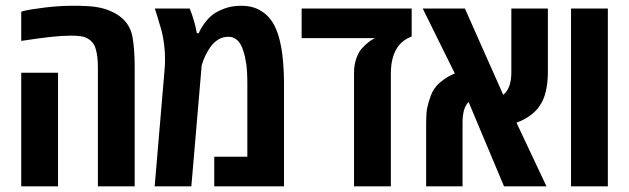

<svg xmlns="http://www.w3.org/2000/svg" viewBox="-20 -660 2228 680"><path d="M326.7 0V-420.9Q326.7 -460.4 319.3 -485.8Q312 -511.2 292 -522.5Q281.7 -529.3 267.1 -531.5Q252.4 -533.7 231.9 -533.7Q200.2 -533.7 161.4 -529.5Q122.6 -525.4 55.2 -515.1V-618.7Q69.3 -623 90.3 -626.5Q111.3 -629.9 138.7 -633.3Q170.4 -637.2 195.1 -638.4Q219.7 -639.6 241.2 -639.6Q292 -639.6 320.3 -635.3Q348.6 -630.9 370.6 -621.1Q393.6 -611.3 408.2 -599.1Q441.4 -572.3 449.2 -529.3Q457 -486.3 457 -420.4V0ZM55.2 0V-402.3H185.5V0Z M527.8 0 562.5 -408.7Q563.5 -417 564 -429Q564.5 -440.9 564.5 -452.6Q564.5 -476.6 561.5 -500Q558.6 -523.4 553.7 -545.4Q549.8 -561 545.4 -574.2Q541.5 -588.4 537.1 -602.3Q532.7 -616.2 528.3 -629.9H651.9Q669.4 -585.9 677.2 -542.5H684.1Q689.5 -557.1 702.9 -575.7Q716.3 -594.2 730.5 -606Q746.1 -618.7 773.4 -629.2Q800.8 -639.6 834 -639.6Q868.2 -639.6 892.1 -628.2Q916 -616.7 931.2 -599.6Q947.3 -582 958.3 -555.7Q969.2 -529.3 974.6 -499Q980.5 -470.7 983.2 -434.8Q985.8 -398.9 985.8 -365.2V0H738.8V-105H856V-364.7Q856 -406.7 852.1 -434.1Q848.1 -461.4 841.3 -481.4Q833 -506.8 819.6 -518.3Q806.2 -529.8 790 -529.8Q768.6 -529.8 752.7 -519.8Q736.8 -509.8 725.6 -494.1Q704.6 -464.4 694.3 -428.7L657.7 0Z M1233.9 0V-403.8Q1233.9 -428.7 1241.5 -451.4Q1249 -474.1 1259.8 -486.3Q1282.7 -512.7 1307.6 -524.9H1048.3V-629.9H1438V-530.8Q1409.2 -520 1392.6 -499Q1364.3 -463.4 1364.3 -399.9V0Z M1489.3 0V-225.1Q1489.3 -258.3 1492.9 -277.3Q1496.6 -296.4 1505.9 -321.8Q1516.1 -349.1 1538.8 -368.4Q1561.5 -387.7 1590.8 -399.9L1477.1 -629.9H1626.5L1762.2 -324.2Q1775.4 -333.5 1784.2 -356.4Q1791 -377.9 1791 -402.8V-629.9H1920.4V-404.3Q1920.4 -367.7 1913.1 -336.4Q1905.8 -305.2 1890.6 -284.2Q1881.3 -269 1859.6 -252.4Q1837.9 -235.8 1809.1 -225.6L1915.5 0H1765.1L1639.6 -298.8Q1628.9 -288.1 1623.5 -270Q1618.2 -251 1618.2 -226.6V0Z M2002.4 0V-629.9H2132.8V0Z"/></svg>

Font: Open Sans Condensed
Style: Bold
Weight: 700
Width: 3
Designer: Monotype Design Team
Foundry: Monotype Imaging Inc.
Version: Version 3.003; ttfautohint (v1.8.4)